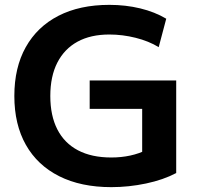

<svg xmlns="http://www.w3.org/2000/svg" viewBox="-20 -760 810 790"><path d="M438 10Q313 10 223.5 -35Q134 -80 86.5 -164Q39 -248 39 -365Q39 -482 86 -566Q133 -650 220.5 -695Q308 -740 430 -740Q497 -740 557 -725.5Q617 -711 664 -683L633 -566Q592 -591 538 -604.5Q484 -618 430 -618Q353 -618 299 -588.5Q245 -559 216 -502.5Q187 -446 187 -365Q187 -284 216 -227.5Q245 -171 301 -141.5Q357 -112 438 -112Q479 -112 516 -120Q553 -128 584 -144L565 -102V-312H349V-429H705V-48Q652 -20 581 -5Q510 10 438 10Z"/></svg>

Font: M PLUS 1 Thin
Style: Bold
Weight: 700
Version: Version 1.001